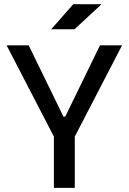

<svg xmlns="http://www.w3.org/2000/svg" viewBox="-20 -914 626 934"><path d="M242.2 0V-249.5L12.2 -693.4H119.6L288.6 -346.7H297.4L466.3 -693.4H573.7L343.8 -249.5V0ZM229 -771.5 336.4 -893.6H474.1L342.3 -771.5Z"/></svg>

Font: CaskaydiaCove NFP
Style: Regular
Weight: 400
Designer: Aaron Bell
Foundry: Saja Typeworks
Version: Version 2111.001; VTT 6.35;Nerd Fonts 3.1.1